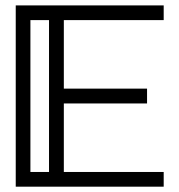

<svg xmlns="http://www.w3.org/2000/svg" viewBox="-20 -701 674 721"><path d="M594.7 0H39.1V-680.7H594.7V-625.5H219.7V-368.2H532.2V-312.5H219.7V-55.2H594.7ZM164.1 -55.2V-625.5H94.2V-55.2Z"/></svg>

Font: X Company
Style: Regular
Weight: 400
Designer: GGBotNet
Foundry: GGBotNet
Version: 0.90